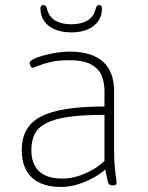

<svg xmlns="http://www.w3.org/2000/svg" viewBox="-20 -733 585 759"><path d="M222 6Q145 6 105.5 -31.5Q66 -69 66 -139Q66 -185 84 -218Q102 -251 140.5 -271.5Q179 -292 241.5 -302Q304 -312 393 -312V-374Q393 -406 382 -433.5Q371 -461 340.5 -478Q310 -495 253 -495Q209 -495 178.5 -487.5Q148 -480 130.5 -472.5Q113 -465 108 -465Q106 -465 104 -467Q102 -469 100.5 -472.5Q99 -476 98 -479.5Q97 -483 97 -485Q97 -491 112 -499Q127 -507 151 -513.5Q175 -520 202 -524.5Q229 -529 254 -529Q300 -529 333.5 -518.5Q367 -508 388.5 -488Q410 -468 420.5 -439Q431 -410 431 -373V-150Q431 -106 433.5 -76.5Q436 -47 438.5 -31.5Q441 -16 441 -12Q441 -9 440 -6.5Q439 -4 437 -2.5Q435 -1 432 -0.5Q429 0 425 0Q417 0 412.5 -3.5Q408 -7 405 -20.5Q402 -34 396 -63Q380 -48 352 -32Q324 -16 290.5 -5Q257 6 222 6ZM228 -27Q256 -27 286 -36Q316 -45 344.5 -61Q373 -77 393 -97V-279Q307 -279 251 -271Q195 -263 162.5 -246Q130 -229 117 -203Q104 -177 104 -140Q104 -85 134.5 -56Q165 -27 228 -27ZM262 -605Q225 -605 197.5 -616.5Q170 -628 155 -649Q140 -670 140 -698Q140 -706 142.5 -709.5Q145 -713 152 -713Q157 -713 160.5 -709.5Q164 -706 166 -697Q174 -666 199 -651.5Q224 -637 262 -637Q300 -637 325 -651.5Q350 -666 358 -697Q360 -706 363 -709.5Q366 -713 371 -713Q378 -713 380.5 -709.5Q383 -706 383 -698Q383 -670 368 -649Q353 -628 326 -616.5Q299 -605 262 -605Z"/></svg>

Font: Asap Thin
Style: Regular
Weight: 250
Designer: Pablo Cosgaya
Foundry: Omnibus-Type
Version: Version 3.001